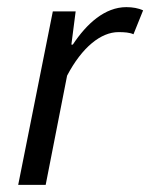

<svg xmlns="http://www.w3.org/2000/svg" viewBox="-20 -518 421 538"><path d="M31 0H108L168 -306C210 -386 263 -428 312 -428C329 -428 343 -427 354 -422L381 -489C368 -495 352 -498 334 -498C274 -498 223 -452 184 -393H180L192 -486H128Z"/></svg>

Font: Source Sans Pro
Style: Italic
Weight: 400
Italic angle: -11°
Designer: Paul D. Hunt
Foundry: Adobe Systems Incorporated
Version: Version 3.006;hotconv 1.0.111;makeotfexe 2.5.65597